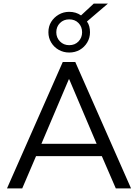

<svg xmlns="http://www.w3.org/2000/svg" viewBox="-20 -1051 769 1071"><path d="M19 0 330 -705H400L711 0H626L539 -201L579 -180H149L190 -201L104 0ZM364 -609 203 -230 179 -249H549L527 -230L366 -609ZM366 -758Q334 -758 307.5 -773Q281 -788 265.5 -814Q250 -840 250 -871Q250 -904 265.5 -929Q281 -954 307.5 -969.5Q334 -985 366 -985Q385 -985 401.5 -980Q418 -975 432 -965L503 -1031H582L465 -931Q474 -919 478 -903.5Q482 -888 482 -871Q482 -840 466.5 -814Q451 -788 425 -773Q399 -758 366 -758ZM366 -799Q398 -799 418 -820Q438 -841 438 -871Q438 -902 418 -922.5Q398 -943 366 -943Q335 -943 314.5 -922.5Q294 -902 294 -871Q294 -841 314.5 -820Q335 -799 366 -799Z"/></svg>

Font: Nunito Sans 12pt ExtraLight 12pt
Style: Regular
Weight: 400
Version: Version 3.101;gftools[0.9.27]